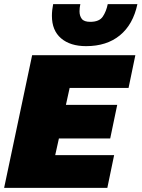

<svg xmlns="http://www.w3.org/2000/svg" viewBox="-36 -912 687 932"><path d="M382 -688Q305 -688 260.5 -726Q216 -764 216 -835Q216 -862 222 -892H354Q350 -875 350 -857Q350 -835 361 -820.5Q372 -806 402 -806Q446 -806 463 -831.5Q480 -857 487 -892H631Q610 -793 546 -740.5Q482 -688 382 -688ZM-16 0 120 -644H621L588 -485H302L284 -403H533L499 -240H250L232 -159H518L485 0Z"/></svg>

Font: Kanit ExtraBold
Style: Italic
Weight: 800
Italic angle: -12°
Designer: Katatrad Team
Foundry: CadsonDemak
Version: Version 2.000; ttfautohint (v1.8.3)